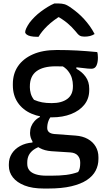

<svg xmlns="http://www.w3.org/2000/svg" viewBox="-20 -836 640 1106"><path d="M153 -70Q153 -90 159.5 -107Q166 -124 179 -138.5Q192 -153 210 -162V-177L281 -173Q266 -158 259 -139Q252 -120 252 -99Q252 -84 262 -75Q272 -66 293 -64L415 -55Q456 -52 485.5 -35.5Q515 -19 531 8Q547 35 547 69V80Q547 116 531 147Q515 178 480.5 201Q446 224 391 237Q336 250 257 250H232Q166 250 121.5 232.5Q77 215 54 185.5Q31 156 31 119V110Q31 76 48 49Q65 22 96 5Q127 -12 167 -15V-35L224 4Q194 12 174.5 26Q155 40 146 58Q137 76 137 100V108Q137 130 149 145Q161 160 186 168Q211 176 247 176H276Q325 176 361 171.5Q397 167 430 155Q437 145 439.5 132Q442 119 442 106V99Q442 76 428 60Q414 44 385 42L276 35Q237 32 209.5 17Q182 2 167.5 -21Q153 -44 153 -70ZM323 -464 420 -465V-440Q453 -422 473.5 -393.5Q494 -365 494 -325V-317Q494 -268 466 -233Q438 -198 389.5 -179Q341 -160 279 -160Q213 -159 162 -181Q111 -203 82.5 -245Q54 -287 54 -345V-352Q54 -411 83.5 -454.5Q113 -498 169.5 -523Q226 -548 307 -548Q371 -548 424.5 -545Q478 -542 540 -536Q542 -531 543 -522Q544 -513 544 -504Q544 -476 535.5 -458Q527 -440 507 -440Q488 -440 463.5 -443.5Q439 -447 400 -450.5Q361 -454 300 -454Q228 -454 190 -425.5Q152 -397 152 -338V-332Q152 -317 157 -298Q162 -279 176 -261Q199 -251 222.5 -246.5Q246 -242 278 -242Q335 -242 367.5 -266Q400 -290 400 -337V-345Q400 -364 394 -385.5Q388 -407 371.5 -428Q355 -449 323 -464ZM293 -816Q299 -816 304 -816Q309 -816 317 -816Q336 -816 352 -811.5Q368 -807 395 -787Q412 -775 429.5 -760Q447 -745 464 -726.5Q481 -708 496.5 -686.5Q512 -665 525 -640Q512 -632 498 -628.5Q484 -625 466 -625Q449 -625 439 -631Q429 -637 414 -657Q394 -681 368 -703Q342 -725 295 -751L351 -737H285L340 -752Q286 -719 253 -687Q220 -655 202 -624H196Q172 -624 156.5 -627.5Q141 -631 133 -637.5Q125 -644 125 -651Q125 -659 131 -672.5Q137 -686 150 -705Q163 -722 179.5 -738.5Q196 -755 215.5 -769.5Q235 -784 254.5 -796Q274 -808 293 -816Z"/></svg>

Font: Recursive Monospace Casual Medium
Style: Regular
Weight: 500
Version: Version 1.047